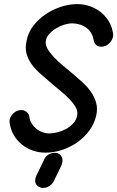

<svg xmlns="http://www.w3.org/2000/svg" viewBox="-20 -746 572 937"><path d="M195 34Q201 18 215.5 9Q230 0 246 0H253Q255 0 259 1Q274 6 280.5 18.5Q287 31 284 47Q283 50 282 52.5Q281 55 281 59L243 137Q235 153 220.5 162Q206 171 191 171H185Q182 171 178 169Q163 165 156 152.5Q149 140 153 124L155 118Q155 116 157 112ZM532 -580Q533 -572 531 -565Q527 -547 511 -532.5Q495 -518 474 -518Q459 -518 449 -527Q439 -536 437 -551Q434 -569 425 -584.5Q416 -600 401.5 -610.5Q387 -621 369 -626.5Q351 -632 332 -632Q314 -632 293.5 -625.5Q273 -619 254.5 -608Q236 -597 221.5 -581.5Q207 -566 204 -548Q200 -529 211 -509.5Q222 -490 241.5 -469Q261 -448 286 -427L334 -387L383 -344Q407 -322 424 -297.5Q441 -273 449 -245Q457 -217 450 -184Q441 -143 416.5 -109.5Q392 -76 358 -52Q324 -28 283.5 -14.5Q243 -1 202 -1Q168 -1 138 -12Q108 -23 84.5 -42.5Q61 -62 46 -89Q31 -116 27 -147Q26 -154 27 -162Q31 -180 47 -194.5Q63 -209 84 -209Q98 -209 109.5 -200Q121 -191 123 -177Q125 -159 134 -144.5Q143 -130 155.5 -119Q168 -108 185 -101.5Q202 -95 221 -95Q239 -95 261 -100.5Q283 -106 302 -116.5Q321 -127 336.5 -143Q352 -159 356 -180Q361 -201 350.5 -220.5Q340 -240 322 -259Q304 -278 283 -296L243 -329L191 -374Q163 -397 142 -422.5Q121 -448 111 -478.5Q101 -509 110 -548Q118 -589 144 -622Q170 -655 205 -678Q240 -701 279.5 -713.5Q319 -726 356 -726Q390 -726 420.5 -715Q451 -704 474.5 -684.5Q498 -665 513 -638.5Q528 -612 532 -580Z"/></svg>

Font: VDS
Style: Italic
Weight: 400
Designer: artmaker
Foundry: artmaker
Version: Version 1.000 2009 initial release